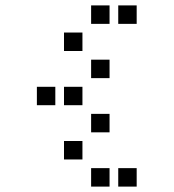

<svg xmlns="http://www.w3.org/2000/svg" viewBox="-20 -704 640 708"><path d="M317 -684Q316 -684 316 -684Q316 -684 316 -683V-617Q316 -616 316 -616Q316 -616 317 -616H383Q384 -616 384 -616Q384 -616 384 -617V-683Q384 -684 384 -684Q384 -684 383 -684ZM417 -684Q416 -684 416 -684Q416 -684 416 -683V-617Q416 -616 416 -616Q416 -616 417 -616H483Q484 -616 484 -616Q484 -616 484 -617V-683Q484 -684 484 -684Q484 -684 483 -684ZM217 -584Q216 -584 216 -584Q216 -584 216 -583V-517Q216 -516 216 -516Q216 -516 217 -516H283Q284 -516 284 -516Q284 -516 284 -517V-583Q284 -584 284 -584Q284 -584 283 -584ZM317 -484Q316 -484 316 -484Q316 -484 316 -483V-417Q316 -416 316 -416Q316 -416 317 -416H383Q384 -416 384 -416Q384 -416 384 -417V-483Q384 -484 384 -484Q384 -484 383 -484ZM117 -384Q116 -384 116 -384Q116 -384 116 -383V-317Q116 -316 116 -316Q116 -316 117 -316H183Q184 -316 184 -316Q184 -316 184 -317V-383Q184 -384 184 -384Q184 -384 183 -384ZM217 -384Q216 -384 216 -384Q216 -384 216 -383V-317Q216 -316 216 -316Q216 -316 217 -316H283Q284 -316 284 -316Q284 -316 284 -317V-383Q284 -384 284 -384Q284 -384 283 -384ZM317 -284Q316 -284 316 -284Q316 -284 316 -283V-217Q316 -216 316 -216Q316 -216 317 -216H383Q384 -216 384 -216Q384 -216 384 -217V-283Q384 -284 384 -284Q384 -284 383 -284ZM217 -184Q216 -184 216 -184Q216 -184 216 -183V-117Q216 -116 216 -116Q216 -116 217 -116H283Q284 -116 284 -116Q284 -116 284 -117V-183Q284 -184 284 -184Q284 -184 283 -184ZM317 -84Q316 -84 316 -84Q316 -84 316 -83V-17Q316 -16 316 -16Q316 -16 317 -16H383Q384 -16 384 -16Q384 -16 384 -17V-83Q384 -84 384 -84Q384 -84 383 -84ZM417 -84Q416 -84 416 -84Q416 -84 416 -83V-17Q416 -16 416 -16Q416 -16 417 -16H483Q484 -16 484 -16Q484 -16 484 -17V-83Q484 -84 484 -84Q484 -84 483 -84Z"/></svg>

Font: Doto Black SemiBold
Style: Regular
Weight: 600
Monospace: yes
Version: Version 1.000